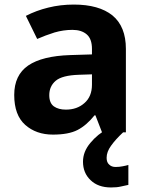

<svg xmlns="http://www.w3.org/2000/svg" viewBox="-20 -577 644 837"><path d="M301.8 -557.1Q411.1 -557.1 470.2 -509.8Q528.8 -461.4 528.8 -363.8V0H424.8L396 -74.2H392.1Q356.9 -30.3 317.9 -10.3Q278.8 9.8 210.9 9.8Q137.7 9.8 89.8 -32.7Q42 -75.2 42 -163.1Q42 -249.5 103 -291.5Q164.1 -333 286.1 -336.9L380.9 -339.8V-363.8Q380.9 -407.2 358.4 -426.8Q335.4 -446.8 295.9 -446.8Q256.8 -446.8 217.8 -435.5Q177.7 -422.9 142.1 -407.2L92.8 -507.8Q138.2 -531.2 190.4 -543.9Q243.2 -557.1 301.8 -557.1ZM323.2 -251Q251 -248.5 223.1 -225.1Q194.8 -201.2 194.8 -162.1Q194.8 -127.9 214.8 -113.3Q234.9 -99.1 267.1 -99.1Q315.9 -99.1 347.7 -127.4Q380.9 -155.8 380.9 -208V-252.9ZM444.8 110.8Q444.8 131.3 456.1 140.6Q466.3 150.9 483.9 150.9Q500 150.9 514.6 147.9Q530.3 145 539.6 142.1V229Q511.2 235.4 505.9 236.3Q489.7 240.2 463.9 240.2Q407.7 240.2 375 208.5Q341.8 177.2 341.8 127.9Q341.8 84 374 45.9Q405.3 7.8 451.7 -17.1L516.6 0Q482.4 32.2 463.9 58.6Q444.8 85 444.8 110.8Z"/></svg>

Font: Droid Sans Thai
Style: Bold
Weight: 700
Designer: Steve Matteson
Foundry: Ascender Corporation
Version: Version 1.00